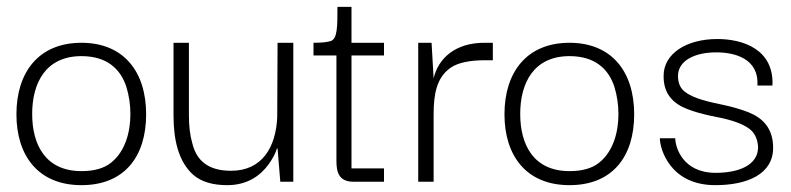

<svg xmlns="http://www.w3.org/2000/svg" viewBox="-20 -531 2312 561"><path d="M218 10C344 10 407 -74 407 -197C407 -322 341 -406 218 -406C93 -406 28 -320 28 -197C28 -77 91 10 218 10ZM218 -31C113 -31 74 -108 74 -198C74 -288 113 -367 218 -367C293 -367 332 -329 349 -278C357 -252 361 -225 361 -198C361 -145 346 -89 305 -56C284 -39 255 -31 218 -31Z M644 10C703 10 741 -18 765 -51C777 -68 785 -83 789 -97H791L799 0H837V-406H791L790 -188C786 -101 746 -32 655 -32C587 -32 554 -63 542 -112C535 -136 532 -163 532 -194V-406H487V-194C487 -123 501 -58 546 -19C569 0 601 10 644 10Z M1102 0V-39H1007V-369H1102V-406H1007V-511H966C966 -453 966 -417 946 -411C937 -408 920 -406 896 -406V-369H963V-61C963 -28 970 0 1013 0Z M1247 0V-196C1247 -255 1255 -305 1298 -334C1319 -348 1353 -355 1398 -355H1420V-406H1398C1309 -407 1260 -359 1247 -302L1241 -406H1202V0Z M1644 10C1770 10 1833 -74 1833 -197C1833 -322 1767 -406 1644 -406C1519 -406 1454 -320 1454 -197C1454 -77 1517 10 1644 10ZM1644 -31C1539 -31 1500 -108 1500 -198C1500 -288 1539 -367 1644 -367C1719 -367 1758 -329 1775 -278C1783 -252 1787 -225 1787 -198C1787 -145 1772 -89 1731 -56C1710 -39 1681 -31 1644 -31Z M2070 10C2165 10 2239 -23 2239 -99C2239 -156 2209 -186 2167 -203C2146 -211 2123 -218 2100 -223C2053 -233 2008 -242 1981 -263C1968 -273 1961 -288 1961 -309C1961 -354 2010 -378 2073 -378C2125 -378 2198 -361 2193 -281H2237C2242 -388 2149 -417 2076 -417C1984 -417 1919 -373 1919 -310C1918 -257 1947 -228 1989 -212C2010 -204 2032 -198 2055 -193C2102 -184 2147 -174 2174 -151C2187 -139 2194 -122 2195 -101C2195 -48 2138 -26 2071 -26C1974 -26 1953 -102 1953 -127H1908C1908 -97 1937 10 2070 10Z"/></svg>

Font: OSH Darker Grotesque
Style: Regular
Weight: 400
Designer: Gabriel Lam
Foundry: TypeRant
Version: Version 1.000;Glyphs 3.1.1 (3148)